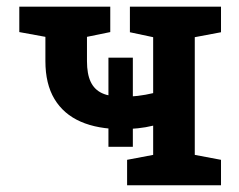

<svg xmlns="http://www.w3.org/2000/svg" viewBox="-20 -548 707 568"><path d="M356 0V-75.2L433.1 -89.8V-176.3Q411.1 -170.9 387.9 -168.5Q364.7 -166 341.3 -166Q269 -166 218.5 -188.2Q168 -210.4 141.1 -255.1Q114.3 -299.8 114.3 -367.2V-439L37.1 -453.1V-528.3H237.3H306.2V-453.1L237.3 -439V-367.2Q237.3 -329.1 248.3 -305.9Q259.3 -282.7 282.2 -272.2Q305.2 -261.7 341.3 -261.7Q365.2 -261.7 387.9 -264.4Q410.6 -267.1 433.1 -272.5V-438L364.3 -452.6V-528.3H633.8V-452.6L556.2 -438V-89.8L633.8 -75.2V0ZM300.8 -113.8V-377.4H373V-113.8Z"/></svg>

Font: Roboto Slab LO Medium
Style: Regular
Weight: 500
Designer: Google
Version: Version 2.000